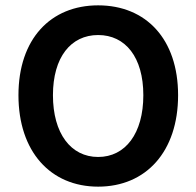

<svg xmlns="http://www.w3.org/2000/svg" viewBox="-20 -686 734 718"><path d="M646 -330C646 -540 526 -666 347 -666C169 -666 49 -540 49 -330C49 -119 169 12 347 12C526 12 646 -119 646 -330ZM178 -330C178 -472 245 -555 347 -555C449 -555 516 -472 516 -330C516 -187 449 -99 347 -99C245 -99 178 -187 178 -330Z"/></svg>

Font: Falling Sky
Style: Med
Weight: 500
Designer: Paul D. Hunt
Foundry: Adobe Systems Incorporated
Version: Version 1.02